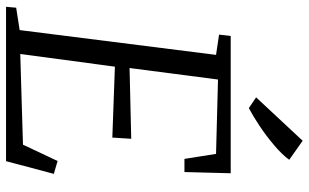

<svg xmlns="http://www.w3.org/2000/svg" viewBox="-213 -808 1021 635"><g transform="rotate(90 297.5 -490.5)"><path d="M2.5 0 5.5 -33.5 79.5 -45 161.5 -694.5 94.5 -704.5 99 -743H553L549 -590H505.5L489 -694.5L243 -701L205 -408.5L439 -414L435 -351.5L200.5 -360L158.5 -47L458.5 -56L512.5 -170.5L555 -158L513 0ZM337.5 -803 302 -827 445.5 -981 508.5 -936.5Q491.5 -913 460.5 -886.8Q429.5 -860.5 396 -838.2Q362.5 -816 337.5 -803Z"/></g></svg>

Font: Merriweather 28pt Light
Style: Italic
Weight: 300
Italic angle: -7.8°
Version: Version 2.101